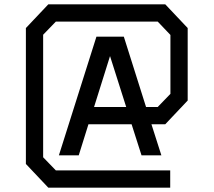

<svg xmlns="http://www.w3.org/2000/svg" viewBox="-20 -770 990 890"><path d="M769 20V100H204L100 -10V-640L204 -750H746L850 -640V-304L746 -194H682L728 -50H636L590 -194H390L345 -50H253L427 -600H554L657 -274H711L770 -335V-608L711 -670H239L180 -609V-41L239 20ZM490 -510 416 -274H565Z"/></svg>

Font: Graduate
Style: Regular
Weight: 400
Version: Version 1.001